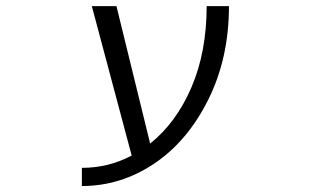

<svg xmlns="http://www.w3.org/2000/svg" viewBox="-20 -540 1040 640"><path d="M480.5 -61.5Q567.4 -130.9 618.2 -249Q668.9 -367.2 668.9 -519.5H743.2Q743.2 -345.7 673.8 -207Q604.5 -68.4 493.2 5.9Q381.8 80.1 252.9 80.1V19.5Q341.8 19.5 418.9 -21.5L286.1 -519.5H368.2Z"/></svg>

Font: Gen Shin Gothic Monospace Normal
Style: Regular
Weight: 350
Designer: [Source Han Sans]
Ryoko NISHIZUKA  (kana & ideographs); Paul D. Hunt (Latin, Greek & Cyrillic); Wenlong ZHANG  (bopomofo
Version: Version 1.002.20150607